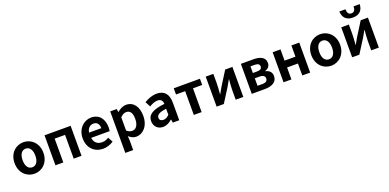

<svg xmlns="http://www.w3.org/2000/svg" viewBox="1 -1993 6819 3368"><g transform="rotate(-20 3410.5 -308.5)"><path d="M313 14C453 14 582 -94 582 -280C582 -466 453 -574 313 -574C172 -574 44 -466 44 -280C44 -94 172 14 313 14ZM313 -106C236 -106 194 -174 194 -280C194 -385 236 -454 313 -454C389 -454 432 -385 432 -280C432 -174 389 -106 313 -106Z M705 0H852V-444H1046V0H1192V-560H705Z M1594 14C1663 14 1734 -10 1789 -48L1739 -138C1698 -113 1659 -100 1614 -100C1530 -100 1470 -147 1458 -238H1803C1807 -252 1810 -279 1810 -306C1810 -462 1730 -574 1576 -574C1443 -574 1315 -461 1315 -280C1315 -95 1437 14 1594 14ZM1455 -337C1467 -418 1519 -460 1578 -460C1651 -460 1684 -412 1684 -337Z M1931 215H2078V44L2073 -47C2115 -8 2163 14 2212 14C2335 14 2450 -97 2450 -289C2450 -461 2367 -574 2230 -574C2169 -574 2112 -542 2065 -502H2062L2051 -560H1931ZM2180 -107C2149 -107 2114 -118 2078 -149V-396C2116 -434 2150 -453 2188 -453C2265 -453 2299 -394 2299 -287C2299 -165 2246 -107 2180 -107Z M2712 14C2777 14 2833 -17 2881 -60H2886L2896 0H3016V-327C3016 -489 2943 -574 2801 -574C2713 -574 2633 -540 2568 -500L2620 -402C2672 -433 2722 -456 2774 -456C2843 -456 2867 -414 2869 -359C2644 -335 2547 -272 2547 -153C2547 -57 2612 14 2712 14ZM2761 -101C2718 -101 2687 -120 2687 -164C2687 -215 2732 -252 2869 -268V-156C2834 -121 2803 -101 2761 -101Z M3288 0H3434V-444H3606V-560H3117V-444H3288Z M3714 0H3848L4012 -259C4030 -291 4059 -344 4079 -377H4083C4077 -307 4070 -233 4070 -176V0H4212V-560H4077L3914 -300C3896 -268 3866 -216 3847 -182H3844C3849 -252 3856 -327 3856 -383V-560H3714Z M4370 0H4614C4742 0 4844 -46 4844 -161C4844 -238 4796 -276 4728 -292V-297C4792 -315 4822 -362 4822 -413C4822 -523 4726 -560 4601 -560H4370ZM4513 -337V-461H4592C4655 -461 4681 -438 4681 -398C4681 -360 4655 -337 4590 -337ZM4513 -98V-238H4602C4670 -238 4701 -210 4701 -170C4701 -127 4673 -98 4605 -98Z M4963 0H5110V-223H5313V0H5460V-560H5313V-351H5110V-560H4963Z M5852 14C5992 14 6121 -94 6121 -280C6121 -466 5992 -574 5852 -574C5711 -574 5583 -466 5583 -280C5583 -94 5711 14 5852 14ZM5852 -106C5775 -106 5733 -174 5733 -280C5733 -385 5775 -454 5852 -454C5928 -454 5971 -385 5971 -280C5971 -174 5928 -106 5852 -106Z M6244 0H6378L6542 -259C6560 -291 6589 -344 6609 -377H6613C6607 -307 6600 -233 6600 -176V0H6742V-560H6607L6444 -300C6426 -268 6396 -216 6377 -182H6374C6379 -252 6386 -327 6386 -383V-560H6244ZM6497 -650C6627 -650 6684 -726 6687 -832H6573C6571 -769 6553 -729 6497 -729C6441 -729 6423 -769 6421 -832H6307C6311 -726 6368 -650 6497 -650Z"/></g></svg>

Font: Noto Sans Mono CJK SC
Style: Bold
Weight: 700
Designer: Ryoko NISHIZUKA 西塚涼子 (kana, bopomofo & ideographs); Paul D. Hunt (Latin, Greek & Cyrillic); Sandoll Communications 산돌커뮤니
Foundry: Adobe
Version: Version 2.004;hotconv 1.0.118;makeotfexe 2.5.65603